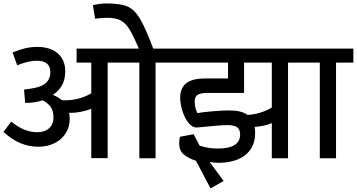

<svg xmlns="http://www.w3.org/2000/svg" viewBox="-22 -900 2030 1092"><path d="M961.4 -543.9H862.8V0H770.5V-543.9H590.3V-0.5H497.1V-281.7Q467.8 -269.5 434.3 -263.4Q400.9 -257.3 371.1 -258.3Q374.5 -243.2 374.5 -223.6Q374.5 -176.8 350.8 -140.6Q327.1 -104.5 286.4 -85Q245.6 -65.4 196.3 -65.4Q142.6 -65.4 94.2 -85.7Q45.9 -106 -2.4 -149.9L42 -208.5Q82 -175.8 118.2 -161.9Q154.3 -147.9 189 -147.9Q231.9 -147.9 257.1 -170.4Q282.2 -192.9 282.2 -232.4Q282.2 -266.1 268.1 -289.1Q253.9 -312 220.7 -329.6Q175.8 -314 121.1 -314.9L114.7 -390.6Q128.9 -392.1 150.4 -395.5Q211.4 -403.8 237.8 -427Q264.2 -450.2 264.2 -489.3Q264.2 -554.7 187.5 -554.7Q140.6 -554.7 75.7 -528.8L49.3 -601.6Q88.4 -617.7 121.6 -625.5Q154.8 -633.3 190.9 -633.3Q238.8 -633.3 274.4 -616.9Q310.1 -600.6 329.6 -569.6Q349.1 -538.6 349.1 -495.6Q349.1 -449.2 331.8 -417Q314.5 -384.8 278.8 -360.4Q308.1 -348.6 330.1 -330.1Q335.9 -329.6 347.2 -329.6Q386.2 -329.6 423.1 -338.9Q460 -348.1 497.1 -369.1V-543.9H413.6V-623.5H961.4ZM774.4 -609.4Q738.3 -692.9 716.1 -730.2Q693.8 -767.6 665.5 -783.2Q637.2 -798.8 587.9 -798.8Q557.6 -798.8 519 -793.5L506.3 -870.6Q548.3 -880.4 585 -880.4Q662.6 -880.4 702.6 -863.3Q742.7 -846.2 774.4 -793Q806.2 -739.7 852.5 -615.7L783.2 -589.4Z M1714.8 -543.9H1616.2V0H1523.9V-199.7Q1503.4 -190.9 1477.3 -185.3Q1451.2 -179.7 1426.3 -178.2Q1429.2 -163.1 1429.2 -144.5Q1429.2 -89.4 1403.3 -51Q1377.4 -12.7 1330.8 6.6Q1284.2 25.9 1222.2 25.9Q1194.3 25.9 1170.4 21L1250 129.4L1175.3 171.4L1092.8 14.6Q1047.4 -0.5 1022.2 -22.5Q997.1 -44.4 997.1 -83.5Q997.1 -101.1 1001 -122.1L1079.1 -136.7L1113.3 -71.8Q1141.6 -62.5 1166.5 -58.8Q1191.4 -55.2 1217.3 -55.2Q1343.8 -55.2 1343.8 -135.7Q1343.8 -162.6 1327.6 -175.5Q1311.5 -188.5 1270.5 -188.5Q1248.5 -188.5 1206.1 -184.8Q1163.6 -181.2 1129.4 -177.7Q1117.7 -176.8 1109.1 -175.8Q1100.6 -174.8 1096.7 -174.8Q1087.9 -174.8 1080.1 -177.7Q1072.3 -180.7 1063.5 -187.5Q1047.4 -200.7 1033.4 -226.3Q1019.5 -252 1011.2 -283.7Q1002.9 -315.4 1002.9 -344.7Q1002.9 -397.9 1035.9 -425.5Q1068.8 -453.1 1142.1 -453.6H1274.9V-543.9H944.3V-623.5H1714.8ZM1523.9 -543.9H1366.2V-371.6H1160.2Q1130.4 -371.6 1114.3 -366.2Q1098.1 -360.8 1091.8 -349.9Q1085.4 -338.9 1085.4 -319.8Q1085.4 -303.2 1089.8 -286.1Q1094.2 -269 1100.6 -256.8Q1131.3 -262.2 1186.8 -267.1Q1242.2 -272 1281.2 -272Q1351.6 -272 1386.2 -246.6Q1420.4 -248 1456.5 -258.8Q1492.7 -269.5 1523.9 -288.6Z M1987.8 -543.9H1889.2V0H1796.9V-543.9H1697.8V-623.5H1987.8Z"/></svg>

Font: Varta SemiBold
Style: Regular
Weight: 600
Designer: Joana Correia, Viktoriya Grabowska, Eben Sorkin
Foundry: Sorkin Type
Version: Version 1.003; ttfautohint (v1.3) -l 8 -r 24 -G 200 -x 12 -H